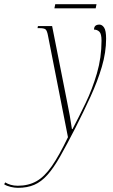

<svg xmlns="http://www.w3.org/2000/svg" viewBox="-154 -661 544 921"><path d="M-68 240Q-84 240 -103 235.5Q-122 231 -134 223L-129 214Q-118 221 -102.5 225.5Q-87 230 -69 230Q-18 230 20.5 208.5Q59 187 94.5 136Q130 85 172 -3L77 -486Q72 -515 64 -520.5Q56 -526 36 -526H26L28 -536H96L168 -172Q175 -138 180.5 -107.5Q186 -77 191 -42H194Q224 -99 256.5 -166.5Q289 -234 311 -309.5Q333 -385 333 -466Q333 -499 322.5 -509Q312 -519 297 -519Q297 -543 323 -543Q336 -543 345.5 -528.5Q355 -514 355 -475Q355 -410 334.5 -340.5Q314 -271 280.5 -198Q247 -125 208 -48Q166 34 134.5 89.5Q103 145 73.5 178Q44 211 10.5 225.5Q-23 240 -68 240ZM107 -621 111 -641H309L305 -621Z"/></svg>

Font: Noto Serif Display ExtraCondensed Thin
Style: Italic
Weight: 100
Width: 2
Italic angle: -12°
Designer: Monotype Design Team
Foundry: Monotype Imaging Inc.
Version: Version 2.009